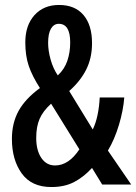

<svg xmlns="http://www.w3.org/2000/svg" viewBox="-20 -744 549 774"><path d="M218 -724Q282 -724 316.5 -683.5Q351 -643 351 -570Q351 -511 328 -464.5Q305 -418 259 -377L354 -222Q366 -247 373 -279.5Q380 -312 382 -351H481Q477 -299 459.5 -240.5Q442 -182 415 -137L509 0H392L351 -67Q317 -30 278.5 -10Q240 10 187 10Q107 10 67.5 -45Q28 -100 28 -184Q28 -248 55 -297Q82 -346 141 -389Q110 -437 96 -478Q82 -519 82 -573Q82 -642 119 -683Q156 -724 218 -724ZM217 -648Q197 -648 185.5 -628.5Q174 -609 174 -571Q174 -540 184 -504Q194 -468 213 -440Q240 -465 251.5 -499Q263 -533 263 -573Q263 -648 217 -648ZM186 -326Q153 -296 139.5 -264.5Q126 -233 126 -188Q126 -138 146.5 -107.5Q167 -77 202 -77Q257 -77 300 -142Z"/></svg>

Font: Noto Sans Georgian ExtraCondensed Medium
Style: Regular
Weight: 500
Width: 2
Designer: Monotype Design Team, Akaki Razmadze
Foundry: Google LLC
Version: Version 2.005; ttfautohint (v1.8.4.7-5d5b)